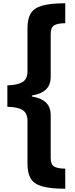

<svg xmlns="http://www.w3.org/2000/svg" viewBox="-20 -886 459 1174"><path d="M379 268Q285 268 235 252.5Q185 237 166.5 203.5Q148 170 148 117V-148Q148 -194 118 -213Q88 -232 25 -233V-364Q88 -366 118 -384.5Q148 -403 148 -450V-715Q148 -768 166.5 -801.5Q185 -835 235 -850.5Q285 -866 379 -866V-744Q333 -744 311.5 -731Q290 -718 290 -679V-417Q290 -366 260.5 -338.5Q231 -311 175 -302V-296Q231 -287 260.5 -259.5Q290 -232 290 -181V81Q290 120 311.5 132.5Q333 145 379 145Z"/></svg>

Font: Noto Sans Telugu UI ExtraBold
Style: Regular
Weight: 800
Designer: Jelle Bosma - Monotype Design Team
Foundry: Monotype Imaging Inc.
Version: Version 2.005; ttfautohint (v1.8.4.7-5d5b)